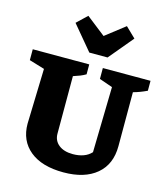

<svg xmlns="http://www.w3.org/2000/svg" viewBox="-141 -1043 1006 1159"><g transform="rotate(15 362.0 -463.0)"><path d="M364 13Q229 13 154.5 -48Q80 -109 80 -215L90 -560L-6 -589V-657H347V-595Q330 -585 312.5 -578Q295 -571 270 -563V-204Q270 -160 302.5 -134Q335 -108 391 -108Q427 -108 456.5 -118.5Q486 -129 506 -151L515 -560L432 -589V-657H730V-595Q709 -585 688 -577Q667 -569 645 -563V-226Q645 -112 570.5 -49.5Q496 13 364 13ZM329 -726 202 -878 266 -939 386 -845 507 -939 570 -878 443 -726Z"/></g></svg>

Font: Piazzolla ExtraBold
Style: Regular
Weight: 800
Designer: Juan Pablo del Peral
Foundry: Huerta Tipografica
Version: Version 1.330